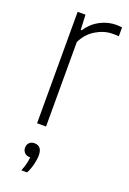

<svg xmlns="http://www.w3.org/2000/svg" viewBox="-149 -597 587 875"><g transform="rotate(20 145.0 -159.5)"><path d="M70 0V-540.5H108L111.5 -467.5H115.5Q141.5 -506 178.8 -525.5Q216 -545 256.5 -545Q265.5 -545 272.5 -544.2Q279.5 -543.5 284.5 -543V-500Q276.5 -501 270.2 -501Q264 -501 255 -501Q214 -501 174.8 -477.8Q135.5 -454.5 113.5 -410V0ZM76 226Q84.5 205 88.5 188.2Q92.5 171.5 93.5 157H92Q76 157 66.2 147.5Q56.5 138 56.5 122.5Q56.5 108 65.8 98.8Q75 89.5 90 89.5Q127.5 89.5 127.5 135Q127.5 154 121.5 178.5Q115.5 203 104 226Z"/></g></svg>

Font: Encode Sans Condensed Condensed ExtraLight
Style: Regular
Weight: 200
Width: 3
Designer: Multiple Designers
Foundry: Impallari Type
Version: Version 3.000; ttfautohint (v1.8.3) -l 8 -r 50 -G 200 -x 14 